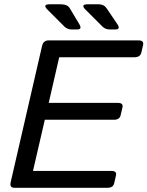

<svg xmlns="http://www.w3.org/2000/svg" viewBox="-20 -892 700 912"><path d="M205.6 -846.2Q180.2 -871.6 215.8 -871.6H268.1Q300.3 -871.6 311 -853.5L356.4 -777.8Q372.1 -752 346.7 -752H320.8Q299.8 -752 285.6 -766.1ZM386.2 -846.2Q360.8 -871.6 396.5 -871.6H448.7Q473.6 -871.6 485.8 -853.5L537.1 -777.8Q554.7 -752 527.3 -752H501.5Q480.5 -752 466.3 -766.1ZM48.8 0Q24.4 0 30.8 -26.9L179.7 -673.3Q186 -700.2 210.4 -700.2H637.7Q664.6 -700.2 659.7 -678.2L651.4 -642.1Q646 -620.1 619.1 -620.1H261.2L211.4 -403.3H540Q566.9 -403.3 561.5 -381.3L553.2 -345.2Q548.3 -323.2 521.5 -323.2H192.9L136.7 -80.1H509.3Q536.1 -80.1 530.8 -58.1L522.5 -22Q517.6 0 490.7 0Z"/></svg>

Font: Istok Web
Style: BoldItalic
Weight: 700
Italic angle: -13°
Designer: Andrey V. Panov
Foundry: Andrey V. Panov
Version: Version 1.0.2g